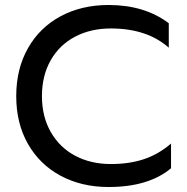

<svg xmlns="http://www.w3.org/2000/svg" viewBox="-20 -734 750 769"><path d="M45 -349Q45 -458 92 -541Q139 -624 223 -669Q307 -714 415 -714Q559 -714 656 -641V-543Q569 -620 424 -620Q343 -620 280.5 -587Q218 -554 183 -492.5Q148 -431 148 -349Q148 -267 183.5 -205Q219 -143 281.5 -110Q344 -77 424 -77Q498 -77 556.5 -96.5Q615 -116 665 -159V-60Q575 15 415 15Q307 15 223 -30Q139 -75 92 -157.5Q45 -240 45 -349Z"/></svg>

Font: Prompt
Style: Regular
Weight: 400
Designer: Katatrad Team
Foundry: CadsonDemak
Version: Version 1.001